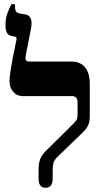

<svg xmlns="http://www.w3.org/2000/svg" viewBox="-20 -884 473 911"><path d="M196 7Q163 7 163 -37V-77Q163 -108 170.5 -128.5Q178 -149 199 -169L330 -299Q341 -310 344.5 -317.5Q348 -325 348 -338V-399Q348 -428 321 -428H88Q60 -428 42.5 -448.5Q25 -469 25 -501Q25 -516 29.5 -545.5Q34 -575 40 -607Q46 -639 51.5 -663.5Q57 -688 58 -694Q61 -708 52 -710L32 -714Q6 -719 6 -766Q6 -797 15.5 -822Q25 -847 34 -864H51V-855Q51 -840 55 -831.5Q59 -823 74 -820L102 -815Q140 -808 126 -743L103 -626Q99 -606 103 -599Q107 -592 118 -592H319Q361 -592 383.5 -564.5Q406 -537 406 -486V-336Q406 -308 399 -291.5Q392 -275 376 -259L253 -140Q238 -125 234 -112Q230 -99 230 -81V-37Q230 7 196 7Z"/></svg>

Font: Noto Serif Hebrew Condensed ExtraBold
Style: Regular
Weight: 800
Width: 3
Designer: Monotype Design Team
Foundry: Monotype Imaging Inc.
Version: Version 2.004; ttfautohint (v1.8.4.7-5d5b)